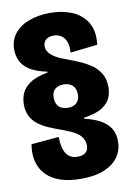

<svg xmlns="http://www.w3.org/2000/svg" viewBox="-91 -730 637 936"><g transform="rotate(-10 227.5 -262.5)"><path d="M233 149Q176 149 133.5 135Q91 121 64 94Q37 67 26.5 28.5Q16 -10 24 -59L161 -71Q161 -40 168 -14.5Q175 11 191.5 25.5Q208 40 236 40Q260 40 274.5 29Q289 18 289 -6Q289 -27 279 -43.5Q269 -60 248 -73Q227 -86 191 -99Q151 -113 119 -127Q87 -141 65.5 -158.5Q44 -176 32.5 -200Q21 -224 21 -257Q21 -284 31.5 -310Q42 -336 72.5 -357.5Q103 -379 162 -390V-394Q104 -406 73.5 -427Q43 -448 32 -474Q21 -500 21 -527Q21 -574 47.5 -607Q74 -640 120.5 -657Q167 -674 224 -674Q284 -674 332 -654Q380 -634 406 -591.5Q432 -549 424 -481L289 -466Q292 -497 284 -518.5Q276 -540 260 -551Q244 -562 222 -562Q197 -562 183.5 -550Q170 -538 170 -519Q170 -501 181 -486.5Q192 -472 213.5 -459.5Q235 -447 265 -437Q298 -425 329.5 -411Q361 -397 386.5 -378.5Q412 -360 427 -333Q442 -306 442 -267Q442 -244 432.5 -218.5Q423 -193 392.5 -172Q362 -151 299 -142V-137Q353 -124 384 -104.5Q415 -85 428.5 -59.5Q442 -34 442 -1Q442 42 419.5 75.5Q397 109 350.5 129Q304 149 233 149ZM232 -203Q246 -203 258.5 -208Q271 -213 280 -225.5Q289 -238 289 -260Q289 -275 284.5 -286Q280 -297 272 -304.5Q264 -312 252.5 -315.5Q241 -319 227 -319Q203 -319 186.5 -306Q170 -293 170 -264Q170 -249 174 -237.5Q178 -226 186 -218.5Q194 -211 206 -207Q218 -203 232 -203Z"/></g></svg>

Font: Bricolage Grotesque 96pt ExtraBold SemiCondensed
Style: Regular
Weight: 800
Width: 4
Version: Version 1.001;gftools[0.9.33.dev8+g029e19f]